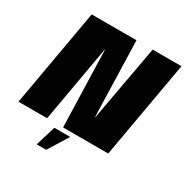

<svg xmlns="http://www.w3.org/2000/svg" viewBox="-216 -831 1118 1155"><g transform="rotate(30 343.0 -254.0)"><path d="M-27.5 0H171.5L265 -531.5H266.5L282.5 0H596L715 -675H515L420 -152.5H417.5L402.5 -675H91.5ZM195.5 167.5H261.5L348 28H238Z"/></g></svg>

Font: Anybody Condensed Black
Style: Italic
Weight: 900
Width: 3
Italic angle: -10°
Version: Version 1.113;gftools[0.9.25]